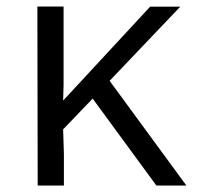

<svg xmlns="http://www.w3.org/2000/svg" viewBox="-20 -577 612 597"><path d="M540.5 -556.2 320.8 -325.7 559.6 0H466.3L268.1 -270.5L176.3 -174.8L178.7 -97.7V0H97.2L96.2 -556.6H177.7V-312.5L176.3 -264.2L446.8 -556.2Z"/></svg>

Font: HaufeMerriweatherSansLt
Style: Regular
Weight: 300
Designer: Eben Sorkin
Foundry: Eben Sorkin
Version: Version 1.56